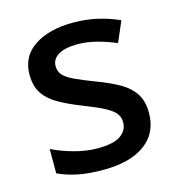

<svg xmlns="http://www.w3.org/2000/svg" viewBox="-89 -627 663 715"><g transform="rotate(-15 243.0 -269.5)"><path d="M442 -152Q442 -74 384.5 -32Q327 10 224 10Q167 10 125.5 1.5Q84 -7 50 -23V-117Q86 -99 133 -86Q180 -73 224 -73Q285 -73 312.5 -92Q340 -111 340 -143Q340 -162 329 -176.5Q318 -191 290 -206Q262 -221 210 -241Q159 -261 123 -281.5Q87 -302 68 -330.5Q49 -359 49 -403Q49 -474 106 -511.5Q163 -549 255 -549Q305 -549 348.5 -539Q392 -529 432 -511L398 -432Q363 -447 325 -457Q287 -467 251 -467Q202 -467 176.5 -451.5Q151 -436 151 -409Q151 -389 163 -375Q175 -361 204.5 -347Q234 -333 284 -314Q335 -295 370 -274.5Q405 -254 423.5 -225Q442 -196 442 -152Z"/></g></svg>

Font: Noto Sans Lao Looped Medium
Style: Regular
Weight: 500
Designer: Mark Frömberg, Ben Mitchell
Foundry: The Fontpad Ltd
Version: Version 1.002; ttfautohint (v1.8.4.7-5d5b)